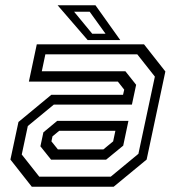

<svg xmlns="http://www.w3.org/2000/svg" viewBox="-20 -708 666 728"><path d="M100.5 0 19.5 -103 50 -245.5 174.5 -348.5H446.5L451 -368L427 -398.5H89.5L119.5 -540H526L607 -437L536 -103L411 0ZM173.8 -102.5 133.2 -153.2 144.5 -206.2 197 -249.8H467L447.2 -155.8L382.2 -102.5ZM128.8 -38.2H400L504.8 -124.8L567.2 -417.5L500.5 -502H152L138.5 -437.8H455.5L496.2 -386.5L480.2 -311.5H184.2L85.5 -230.2L62.5 -122.2ZM199.5 -141.5H372L409 -172L417.5 -212H204.5L179 -191L175 -172ZM436 -556H312.5L198.5 -688H342ZM380.2 -580 320 -663.5H261L329.8 -580Z"/></svg>

Font: Tourney Thin
Style: Italic
Weight: 100
Italic angle: -12°
Designer: Tyler Finck
Foundry: Etcetera Type Co
Version: Version 1.015